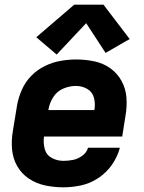

<svg xmlns="http://www.w3.org/2000/svg" viewBox="-20 -792 616 820"><path d="M251 8Q289 8 327.5 -0.5Q366 -9 400.5 -32Q435 -55 458.5 -89Q482 -123 492 -161H356Q350 -140 331 -126.5Q312 -113 291.5 -109Q271 -105 251 -105Q224 -105 201 -117.5Q178 -130 171 -156Q164 -182 168 -209H502L516 -298Q523 -337 520 -375.5Q517 -414 499 -446.5Q481 -479 451 -500.5Q421 -522 383 -530Q345 -538 306 -538Q273 -538 238.5 -532Q204 -526 171.5 -510Q139 -494 113.5 -468Q88 -442 73.5 -409Q59 -376 53 -343L35 -233Q28 -193 31.5 -154Q35 -115 53.5 -82.5Q72 -50 103.5 -29Q135 -8 173 0Q211 8 251 8ZM383 -322H186L187 -324Q191 -351 207 -376.5Q223 -402 250 -413.5Q277 -425 304 -425Q331 -425 353 -412Q375 -399 381.5 -373.5Q388 -348 383 -322ZM222 -559 348 -693 431 -566 519 -617 534 -625 422 -772H297L135 -633Z"/></svg>

Font: Iosevka Sparkle XBdObl
Style: Regular
Weight: 800
Italic angle: -9°
Designer: Belleve Invis
Foundry: Belleve Invis
Version: Version 4.5.0; ttfautohint (v1.8.3)